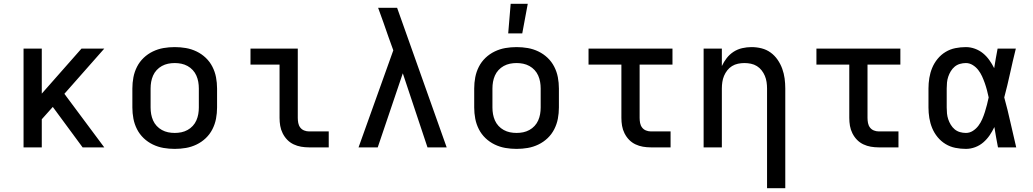

<svg xmlns="http://www.w3.org/2000/svg" viewBox="-20 -776 5440 1011"><path d="M104 0V-520H200V-283L409 -520H529L319 -282L529 0H415L258 -213L200 -148V0Z M900 8Q870 8 841 3Q812 -2 785 -15Q758 -28 736.5 -48.5Q715 -69 701.5 -95.5Q688 -122 682.5 -151Q677 -180 677 -210V-310Q677 -340 682.5 -369Q688 -398 701.5 -424.5Q715 -451 736.5 -471.5Q758 -492 785 -505Q812 -518 841 -523Q870 -528 900 -528Q930 -528 959 -523Q988 -518 1015 -505Q1042 -492 1063.5 -471.5Q1085 -451 1098.5 -424.5Q1112 -398 1117.5 -369Q1123 -340 1123 -310V-210Q1123 -180 1117.5 -151Q1112 -122 1098.5 -95.5Q1085 -69 1063.5 -48.5Q1042 -28 1015 -15Q988 -2 959 3Q930 8 900 8ZM900 -76Q918 -76 935 -79.5Q952 -83 967.5 -91.5Q983 -100 995 -113Q1007 -126 1014 -142Q1021 -158 1024 -175Q1027 -192 1027 -210V-310Q1027 -328 1024 -345Q1021 -362 1014 -378Q1007 -394 995 -407Q983 -420 967.5 -428.5Q952 -437 935 -440.5Q918 -444 900 -444Q882 -444 865 -440.5Q848 -437 832.5 -428.5Q817 -420 805 -407Q793 -394 786 -378Q779 -362 776 -345Q773 -328 773 -310V-210Q773 -192 776 -175Q779 -158 786 -142Q793 -126 805 -113Q817 -100 832.5 -91.5Q848 -83 865 -79.5Q882 -76 900 -76Z M1607 0Q1586 0 1565.5 -3.5Q1545 -7 1526 -16Q1507 -25 1492.5 -40Q1478 -55 1468.5 -74Q1459 -93 1455.5 -113.5Q1452 -134 1452 -155V-436H1299V-520H1548V-155Q1548 -142 1550.5 -128.5Q1553 -115 1561 -104.5Q1569 -94 1581.5 -89Q1594 -84 1607 -84H1711V0Z M1868 0 2051 -511 2025 -583Q2012 -621 1998.5 -659Q1985 -697 1971 -735H2071Q2136 -551 2201.5 -367.5Q2267 -184 2332 0H2231L2101 -390L1969 0Z M2700 8Q2670 8 2641 3Q2612 -2 2585 -15Q2558 -28 2536.5 -48.5Q2515 -69 2501.5 -95.5Q2488 -122 2482.5 -151Q2477 -180 2477 -210V-310Q2477 -340 2482.5 -369Q2488 -398 2501.5 -424.5Q2515 -451 2536.5 -471.5Q2558 -492 2585 -505Q2612 -518 2641 -523Q2670 -528 2700 -528Q2730 -528 2759 -523Q2788 -518 2815 -505Q2842 -492 2863.5 -471.5Q2885 -451 2898.5 -424.5Q2912 -398 2917.5 -369Q2923 -340 2923 -310V-210Q2923 -180 2917.5 -151Q2912 -122 2898.5 -95.5Q2885 -69 2863.5 -48.5Q2842 -28 2815 -15Q2788 -2 2759 3Q2730 8 2700 8ZM2700 -76Q2718 -76 2735 -79.5Q2752 -83 2767.5 -91.5Q2783 -100 2795 -113Q2807 -126 2814 -142Q2821 -158 2824 -175Q2827 -192 2827 -210V-310Q2827 -328 2824 -345Q2821 -362 2814 -378Q2807 -394 2795 -407Q2783 -420 2767.5 -428.5Q2752 -437 2735 -440.5Q2718 -444 2700 -444Q2682 -444 2665 -440.5Q2648 -437 2632.5 -428.5Q2617 -420 2605 -407Q2593 -394 2586 -378Q2579 -362 2576 -345Q2573 -328 2573 -310V-210Q2573 -192 2576 -175Q2579 -158 2586 -142Q2593 -126 2605 -113Q2617 -100 2632.5 -91.5Q2648 -83 2665 -79.5Q2682 -76 2700 -76ZM2656 -600 2669 -756H2759L2730 -600Z M3407 0Q3386 0 3365.5 -3.5Q3345 -7 3326 -16Q3307 -25 3292.5 -40Q3278 -55 3268.5 -74Q3259 -93 3255.5 -113.5Q3252 -134 3252 -155V-436H3079V-520H3521V-436H3348V-155Q3348 -142 3350.5 -128.5Q3353 -115 3361 -104.5Q3369 -94 3381.5 -89Q3394 -84 3407 -84H3511V0Z M4019 215V-310Q4019 -327 4016.5 -344Q4014 -361 4007.5 -376.5Q4001 -392 3990.5 -405.5Q3980 -419 3965.5 -428Q3951 -437 3934 -440.5Q3917 -444 3900 -444Q3883 -444 3866 -440.5Q3849 -437 3834.5 -428Q3820 -419 3809.5 -405.5Q3799 -392 3792.5 -376.5Q3786 -361 3783.5 -344Q3781 -327 3781 -310V0H3685V-520H3781V-428Q3791 -450 3806.5 -470Q3822 -490 3843 -503.5Q3864 -517 3888.5 -522.5Q3913 -528 3937 -528Q3964 -528 3990 -521.5Q4016 -515 4037.5 -499.5Q4059 -484 4074.5 -461.5Q4090 -439 4099 -414Q4108 -389 4111.5 -363Q4115 -337 4115 -310V215Z M4607 0Q4586 0 4565.5 -3.5Q4545 -7 4526 -16Q4507 -25 4492.5 -40Q4478 -55 4468.5 -74Q4459 -93 4455.5 -113.5Q4452 -134 4452 -155V-436H4279V-520H4721V-436H4548V-155Q4548 -142 4550.5 -128.5Q4553 -115 4561 -104.5Q4569 -94 4581.5 -89Q4594 -84 4607 -84H4711V0Z M5066 8Q5038 8 5010.5 2.5Q4983 -3 4959 -17.5Q4935 -32 4917 -54Q4899 -76 4888.5 -101.5Q4878 -127 4873.5 -154.5Q4869 -182 4869 -210V-310Q4869 -338 4873.5 -365.5Q4878 -393 4888.5 -418.5Q4899 -444 4917 -466Q4935 -488 4959 -502.5Q4983 -517 5010.5 -522.5Q5038 -528 5066 -528Q5090 -528 5113.5 -519.5Q5137 -511 5156 -495.5Q5175 -480 5189.5 -459.5Q5204 -439 5215 -417Q5219 -443 5223.5 -468.5Q5228 -494 5233 -520H5329Q5313 -456 5299 -391.5Q5285 -327 5268 -263Q5286 -198 5300.5 -132Q5315 -66 5331 0H5235Q5230 -27 5225 -53.5Q5220 -80 5216 -107Q5205 -84 5191 -63.5Q5177 -43 5158 -26.5Q5139 -10 5115 -1Q5091 8 5066 8ZM5066 -76Q5086 -76 5103 -87Q5120 -98 5132 -114Q5144 -130 5152 -148.5Q5160 -167 5166 -186Q5172 -205 5177 -224.5Q5182 -244 5186 -263Q5182 -282 5177 -301Q5172 -320 5165.5 -338.5Q5159 -357 5151 -374.5Q5143 -392 5131 -407.5Q5119 -423 5102 -433.5Q5085 -444 5066 -444Q5050 -444 5034.5 -439.5Q5019 -435 5007 -425Q4995 -415 4986.5 -401Q4978 -387 4973 -372Q4968 -357 4966.5 -341.5Q4965 -326 4965 -310V-210Q4965 -194 4966.5 -178.5Q4968 -163 4973 -148Q4978 -133 4986.5 -119Q4995 -105 5007 -95Q5019 -85 5034.5 -80.5Q5050 -76 5066 -76Z"/></svg>

Font: Iosevka Fixed Medium Extended
Style: Regular
Weight: 500
Width: 7
Monospace: yes
Designer: Belleve Invis
Foundry: Belleve Invis
Version: Version 24.1.1; ttfautohint (v1.8.4)